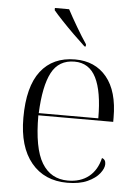

<svg xmlns="http://www.w3.org/2000/svg" viewBox="-55 -809 623 861"><g transform="rotate(5 257.0 -378.0)"><path d="M280 10Q177 10 118 -61.5Q59 -133 59 -263Q59 -404 113.5 -474Q168 -544 268 -544Q358 -544 410 -481Q462 -418 462 -299V-280H125Q125 -132 165 -66Q205 0 282 0Q339 0 376 -29.5Q413 -59 426 -114Q443 -109 443 -88Q443 -69 425 -46Q407 -23 371 -6.5Q335 10 280 10ZM394 -290Q394 -411 363 -472.5Q332 -534 266 -534Q195 -534 163 -473Q131 -412 126 -290ZM304 -606Q281 -627 252 -655.5Q223 -684 197 -711.5Q171 -739 157 -756V-766H221Q239 -732 264 -689.5Q289 -647 310 -616V-606Z"/></g></svg>

Font: Noto Serif Display Light
Style: Regular
Weight: 300
Designer: Monotype Design Team
Foundry: Monotype Imaging Inc.
Version: Version 2.009